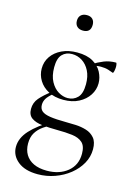

<svg xmlns="http://www.w3.org/2000/svg" viewBox="-130 -663 706 1011"><g transform="rotate(15 222.5 -157.5)"><path d="M179.6 280.4Q109.8 280.4 71 248.9Q32.2 217.4 32.2 170.4Q32.2 122.4 71.9 78.8Q111.6 35.2 184.8 -7L195.6 5.6Q166.8 20 142.6 37.1Q118.4 54.2 103.9 77.8Q89.4 101.4 89.4 136.8Q89.4 171.4 104.7 196.9Q120 222.4 149.4 236.2Q178.8 250 221.2 250Q289.6 250 333.7 214Q377.8 178 377.8 115.8Q377.8 74 357.5 55.8Q337.2 37.6 301.6 33.1Q266 28.6 218.6 28.6Q175 28.4 138.2 24.6Q101.4 20.8 79.3 5.5Q57.2 -9.8 57.2 -43.2Q57.2 -77.4 78.9 -102.8Q100.6 -128.2 140.2 -158.2L150.8 -149Q126.8 -129.8 116.8 -113.7Q106.8 -97.6 106.8 -79Q106.8 -57.4 120.7 -45.4Q134.6 -33.4 166.6 -28.5Q198.6 -23.6 252.4 -23.4Q276.8 -23.4 306.5 -22.1Q336.2 -20.8 364 -12.4Q391.8 -4 409.8 17.2Q427.8 38.4 427.8 78.2Q427.8 119.6 407.4 156.1Q387 192.6 352 220.6Q317 248.6 272.2 264.5Q227.4 280.4 179.6 280.4ZM208.6 -133Q160.6 -133 126.8 -151Q93 -169 74.8 -198.8Q56.6 -228.6 56.6 -263.2Q56.6 -300.4 76.8 -329.6Q97 -358.8 133.1 -375.9Q169.2 -393 216.4 -393Q269.6 -393 302.6 -373.7Q335.6 -354.4 350.9 -324.8Q366.2 -295.2 366.2 -264.8Q366.2 -230 346.9 -200Q327.6 -170 292.3 -151.5Q257 -133 208.6 -133ZM228.2 -147.8Q260.2 -147.8 281.8 -169.8Q303.4 -191.8 303.4 -243.2Q303.4 -286 288.1 -315.9Q272.8 -345.8 247.7 -361.9Q222.6 -378 192.2 -378Q159.4 -378 138.9 -356.8Q118.4 -335.6 118.4 -286.8Q118.4 -239.8 135.3 -208.8Q152.2 -177.8 177.3 -162.8Q202.4 -147.8 228.2 -147.8ZM301.2 -317.8 301.6 -351.4Q332.8 -370.8 362.1 -382.6Q391.4 -394.4 426.8 -394.4Q429.4 -394.4 430.9 -387.2Q432.4 -380 432.4 -372Q432.4 -361.2 429.6 -348.6Q426.8 -336 422.8 -338.2Q413.6 -342.2 396.2 -347.5Q378.8 -352.8 356 -352.8Q343.2 -352.8 332.1 -350.9Q321 -349 309.6 -345.6ZM214.6 -511.8Q193.8 -511.8 182.1 -523Q170.4 -534.2 170.4 -554.4Q170.4 -574 182.1 -585.1Q193.8 -596.2 214.6 -596.2Q234.6 -596.2 245.6 -585.1Q256.6 -574 256.6 -554.4Q256.6 -511.8 214.6 -511.8Z"/></g></svg>

Font: Cormorant Garamond Light
Style: Regular
Weight: 300
Designer: Christian Thalmann (Catharsis Fonts)
Foundry: Catharsis Fonts
Version: Version 4.001